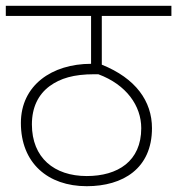

<svg xmlns="http://www.w3.org/2000/svg" viewBox="-20 -642 611 662"><path d="M571 -587V-622H0V-587H294V-422C159 -422 52 -348 52 -218C52 -80 145 0 279 0C404 0 504 -61 504 -200C504 -293 448 -372 331 -419V-587ZM279 -35C167 -35 90 -98 90 -213C90 -272 112 -316 151 -345C188 -372 234 -386 305 -386H319C416 -350 467 -277 467 -200C467 -86 386 -35 279 -35Z"/></svg>

Font: Noto Sans ExtraLight
Style: Italic
Weight: 200
Italic angle: -12°
Designer: Monotype Design Team
Foundry: Monotype Imaging Inc.
Version: Version 2.013